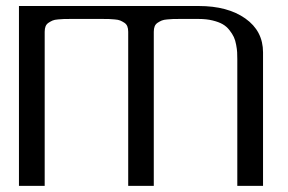

<svg xmlns="http://www.w3.org/2000/svg" viewBox="-20 -603 936 623"><path d="M41.5 -583.5H625Q718.8 -583.5 776.1 -543Q833.5 -502.4 833.5 -433.1V0H750V-410.6Q750 -423.8 749.5 -433.3Q749 -442.9 746.3 -457.5Q743.7 -472.2 738.8 -482.7Q733.9 -493.2 724.6 -505.1Q715.3 -517.1 702.6 -524.4Q689.9 -531.7 669.9 -536.6Q649.9 -541.5 625 -541.5H562.5Q548.8 -541.5 541.7 -541.3Q534.7 -541 522.9 -540Q511.2 -539.1 504.9 -536.4Q498.5 -533.7 491.7 -529.3Q484.9 -524.9 481.9 -517.6Q479 -510.3 479 -500V0H396V-500Q396 -510.3 393.1 -517.6Q390.1 -524.9 383.3 -529.3Q376.5 -533.7 370.1 -536.4Q363.8 -539.1 352.1 -540Q340.3 -541 333.3 -541.3Q326.2 -541.5 312.5 -541.5H208.5Q194.3 -541.5 187.3 -541.3Q180.2 -541 168.5 -540Q156.7 -539.1 150.6 -536.4Q144.5 -533.7 137.7 -529.3Q130.9 -524.9 127.9 -517.6Q125 -510.3 125 -500V0H41.5Z"/></svg>

Font: Gputeks
Style: Regular
Weight: 500
Version: Version 0.9